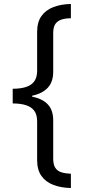

<svg xmlns="http://www.w3.org/2000/svg" viewBox="-20 -812 431 967"><path d="M44 -365Q84 -365 111.5 -374Q139 -383 153 -403Q167 -423 167 -455V-651Q167 -701 189 -731.5Q211 -762 249.5 -776.5Q288 -791 337 -792V-720Q310 -720 290 -713.5Q270 -707 259 -691.5Q248 -676 248 -645V-450Q248 -400 221 -370.5Q194 -341 142 -330V-325Q194 -315 221 -286Q248 -257 248 -206V-13Q248 18 259 34Q270 50 290 56Q310 62 337 63V135Q288 134 249.5 119.5Q211 105 189 74.5Q167 44 167 -6V-201Q167 -234 153 -253.5Q139 -273 111.5 -282Q84 -291 44 -291Z"/></svg>

Font: hexukorean05
Style: Book
Weight: 400
Designer: Jelle Bosma - Monotype Design Team
Foundry: Monotype Imaging Inc.
Version: Version 2.003